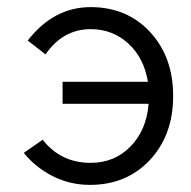

<svg xmlns="http://www.w3.org/2000/svg" viewBox="-20 -504 538 540"><path d="M235 -484Q337 -484 402 -414Q467 -344 467 -234Q467 -124 401.5 -54Q336 16 233 16Q177 16 128.5 -8.5Q80 -33 47 -74L100 -111Q151 -46 235 -46Q302 -46 347 -92Q392 -138 398 -212H156V-274H396Q385 -341 341 -381.5Q297 -422 235 -422Q157 -422 108 -351L58 -390Q131 -484 235 -484Z"/></svg>

Font: Didact Gothic
Style: Regular
Weight: 400
Designer: Daniel Johnson
Foundry: Daniel Johnson
Version: Version 2.101;PS 002.101;hotconv 1.0.88;makeotf.lib2.5.64775